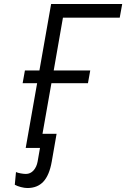

<svg xmlns="http://www.w3.org/2000/svg" viewBox="-20 -745 640 967"><path d="M167 -326H94L105.5 -390H178.5L237.5 -725H595.5L583 -656H297L250.5 -390H434.5L423 -326H239L194 -71H265L240.5 69.5Q228.5 137.5 198.5 169.8Q168.5 202 118 202Q103.5 202 85.2 197.2Q67 192.5 54.5 185.5L60.5 121.5Q69 125.5 84 128.2Q99 131 110.5 131Q133 131 148.8 113.5Q164.5 96 169.5 68.5L188.5 -40.5L181.5 0H109.5Z"/></svg>

Font: JuliaMono MediumItalic
Style: Regular
Weight: 500
Italic angle: -9°
Monospace: yes
Designer: cormullion
Foundry: corm
Version: Version 0.049; ttfautohint (v1.8.4)